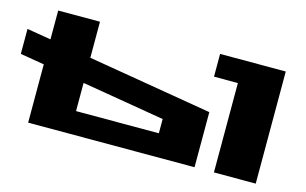

<svg xmlns="http://www.w3.org/2000/svg" viewBox="-87 -929 1844 1158"><g transform="rotate(15 835.5 -350.0)"><path d="M0 -389V-545L150 -520V-700H411V-475L1189 -344V0H150V-364ZM411 -142H928V-231L411 -318ZM1161 -558V-700H1571V0H1310V-558Z"/></g></svg>

Font: Stalin One
Style: Regular
Weight: 400
Designer: Jovanny Lemonad
Foundry: Alexey Maslov, Jovanny Lemonad
Version: Version 3.002; ttfautohint (v0.91) -l 8 -r 50 -G 200 -x 0 -w